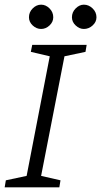

<svg xmlns="http://www.w3.org/2000/svg" viewBox="-26 -802 433 822"><path d="M-6 0 -1 -30 88 -49 187 -561 106 -580 112 -610H345L340 -580L250 -561L150 -49L233 -30L228 0ZM333 -678Q314 -678 298 -693Q282 -708 282 -728Q282 -750 298 -766Q314 -782 333 -782Q354 -782 370.5 -766Q387 -750 387 -728Q387 -708 370.5 -693Q354 -678 333 -678ZM150 -678Q130 -678 114 -693Q98 -708 98 -728Q98 -750 114 -766Q130 -782 150 -782Q170 -782 186 -766Q202 -750 202 -728Q202 -708 186 -693Q170 -678 150 -678Z"/></svg>

Font: Manuale Light
Style: Italic
Weight: 300
Italic angle: -11°
Version: Version 1.002